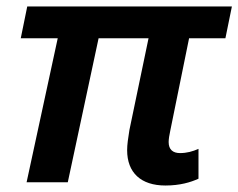

<svg xmlns="http://www.w3.org/2000/svg" viewBox="-20 -562 735 592"><path d="M490 10C535 10 568 0 592 -11V-103C574 -95 556 -90 535 -90C513 -90 500 -101 500 -124C500 -132 502 -146 505 -159L563 -444H675L695 -542H64L44 -444H158L62 0H189L284 -444H438L379 -161C375 -136 372 -116 372 -99C372 -30 414 10 490 10Z"/></svg>

Font: Noto Sans SemiBold
Style: Italic
Weight: 600
Italic angle: -12°
Designer: Monotype Design Team
Foundry: Monotype Imaging Inc.
Version: Version 2.013